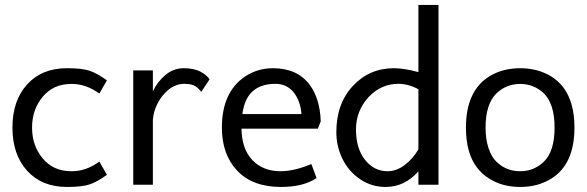

<svg xmlns="http://www.w3.org/2000/svg" viewBox="-20 -740 2351 769"><path d="M268.1 -54.2Q325.2 -54.2 377.9 -92.8L408.2 -40Q369.6 -11.7 339.4 -1.5Q309.1 8.8 248 8.8Q147.5 8.8 88.6 -56.2Q29.8 -121.1 29.8 -229Q29.8 -336.9 88.6 -401.9Q147.5 -466.8 248 -466.8Q309.1 -466.8 339.4 -456.5Q369.6 -446.3 408.2 -418L377.9 -365.2Q325.2 -403.8 268.1 -403.8H265.1Q193.8 -403.8 151.1 -352.5Q108.4 -301.3 108.4 -229Q108.4 -156.7 151.1 -105.5Q193.8 -54.2 265.1 -54.2Z M513.7 0V-458H592.3V-374Q609.9 -412.1 642.3 -439.5Q674.8 -466.8 716.1 -466.8Q757.3 -466.8 783.9 -452.4Q810.5 -438 819.3 -421.9L786.1 -372.1Q779.3 -380.9 772.9 -386.7Q754.9 -404.3 719.7 -404.3Q684.6 -404.3 656.2 -381.8Q627.9 -358.9 611.3 -326.2Q594.7 -293.5 592.3 -260.7V0Z M1083 -404.3Q1015.1 -404.3 981.4 -363.3Q958 -335 950.7 -283.2H1187.5Q1183.1 -336.4 1155.8 -370.6Q1127.9 -404.3 1083 -404.3ZM1248 -26.9Q1195.3 8.8 1105.5 8.8Q991.7 8.8 930.2 -56.2Q868.7 -121.1 868.7 -229Q868.7 -369.6 960 -432.6Q1010.7 -466.8 1073.2 -466.8Q1169.9 -466.8 1219.7 -401.4Q1261.7 -345.2 1264.6 -253.9L1252.9 -224.6H947.3Q948.2 -143.6 990.7 -98.9Q1033.2 -54.2 1104 -54.2Q1157.7 -54.2 1227.1 -83Z M1524.4 8.8Q1467.8 8.8 1421.9 -22.5Q1376 -53.7 1351.6 -103.8Q1327.1 -153.8 1327.1 -210.9Q1327.1 -324.7 1393.3 -395.8Q1459.5 -466.8 1557.6 -466.8Q1598.6 -466.8 1655.8 -451.2V-720.2H1736.3V0H1655.8V-53.7Q1600.6 8.8 1524.4 8.8ZM1655.8 -382.8Q1615.2 -404.3 1575.7 -404.3Q1507.3 -404.3 1457.5 -352.5Q1405.8 -297.4 1405.8 -221.2Q1405.8 -145 1442.1 -99.6Q1478.5 -54.2 1531.7 -54.2Q1567.9 -54.2 1600.6 -78.9Q1633.3 -103.5 1655.8 -141.6Z M1924.8 -229Q1924.8 -181.6 1936.8 -146.2Q1948.7 -110.8 1969 -91.6Q1989.3 -72.3 2012.9 -63.2Q2036.6 -54.2 2063.5 -54.2Q2118.2 -54.2 2157.7 -91.8Q2201.2 -133.3 2201.2 -229Q2201.2 -324.2 2157.7 -366.7Q2117.7 -403.8 2063.5 -403.8Q2008.3 -403.8 1969.2 -366.7Q1924.8 -324.2 1924.8 -229ZM1846.2 -229Q1846.2 -377 1941.4 -435.1Q1994.1 -466.8 2063.5 -466.8Q2132.3 -466.8 2186 -435.1Q2214.4 -417.5 2235.4 -391.1Q2280.8 -331.5 2280.8 -229Q2280.8 -80.6 2186 -23.4Q2133.3 8.8 2063.5 8.8Q1993.2 8.8 1941.4 -23.4Q1912.6 -40.5 1891.6 -67.4Q1846.2 -125.5 1846.2 -229Z"/></svg>

Font: Molengo
Style: Regular
Weight: 400
Designer: moyogo
Foundry: moyogo
Version: Version 0.11; ttfautohint (v0.8) -G 32 -r 16 -x